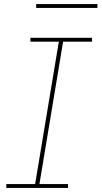

<svg xmlns="http://www.w3.org/2000/svg" viewBox="-20 -920 497 940"><path d="M11 0H313V-19H173L289 -716H431L430 -735H129V-716H268L152 -19H11ZM157 -881H457V-900H157Z"/></svg>

Font: Iosevka Sparkle Thin
Style: Italic
Weight: 100
Italic angle: -9°
Designer: Belleve Invis
Foundry: Belleve Invis
Version: Version 4.5.0; ttfautohint (v1.8.3)